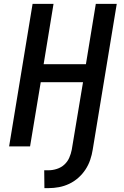

<svg xmlns="http://www.w3.org/2000/svg" viewBox="-20 -755 640 990"><path d="M209 215 208 123H230Q251 123 273 116Q295 109 311.5 94Q328 79 337 58.5Q346 38 350 17L408 -331H190L135 0H27L148 -735H256L205 -424H423L474 -735H582L458 17Q454 43 445 69.5Q436 96 420.5 119.5Q405 143 383.5 162Q362 181 336.5 193Q311 205 284 210Q257 215 231 215Z"/></svg>

Font: Iosevka Aile Semibold
Style: Italic
Weight: 600
Italic angle: -9°
Designer: Belleve Invis
Foundry: Belleve Invis
Version: Version 31.1.0; ttfautohint (v1.8.4)